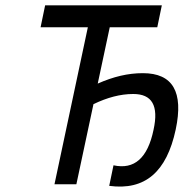

<svg xmlns="http://www.w3.org/2000/svg" viewBox="-20 -690 688 719"><path d="M586 -670H149L132 -588H309L184 0H266L330 -300C382 -325 431 -338 479 -338C549 -338 575 -295 555 -204C533 -98 483 -54 405 -71L389 6C523 24 604 -46 638 -205C668 -346 627 -416 515 -416C459 -416 405 -403 346 -377L391 -588H569Z"/></svg>

Font: LT Wave Mono
Style: Italic
Weight: 400
Designer: Daniel Lyons
Version: Version 2.5 (Glyphs App)